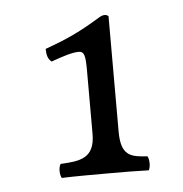

<svg xmlns="http://www.w3.org/2000/svg" viewBox="-35 -725 378 396"><g transform="rotate(-5 153.5 -527.5)"><path d="M135 -620C147 -620 149 -611 149 -579V-449C149 -398 118 -395 78 -393C73 -385 74 -370 78 -364C108 -365 138.7 -365 174 -365C207 -365 228 -365 258 -364C262 -371 262 -385 258 -393C224 -395 203 -398 203 -449V-688C197.7 -693 190.3 -690.9 185 -688C141 -661 115 -649 68 -632C68 -620 70.1 -611.1 78 -605C103 -614 122 -620 135 -620Z"/></g></svg>

Font: Libertinus Serif Display
Style: Regular
Weight: 400
Designer: Philipp H. Poll
Foundry: Khaled Hosny
Version: Version 6.1